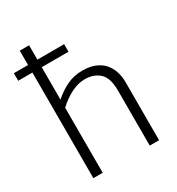

<svg xmlns="http://www.w3.org/2000/svg" viewBox="-180 -818 854 926"><g transform="rotate(-30 246.5 -355.0)"><path d="M270 -630V-588H121V-407Q154 -437 194 -456.5Q234 -476 282 -476Q321 -476 350 -464.5Q379 -453 397.5 -432.5Q416 -412 425.5 -384.5Q435 -357 435 -324V0H383V-308Q383 -377 352 -405.5Q321 -434 270 -434Q234 -434 195 -414.5Q156 -395 121 -362V0H69V-588H-10V-630H69V-710H121V-630Z"/></g></svg>

Font: Mukta ExtraLight
Style: Regular
Weight: 275
Designer: Girish Dalvi and Yashodeep Gholap
Foundry: Ek Type
Version: Version 2.538;PS 1.002;hotconv 16.6.51;makeotf.lib2.5.65220;